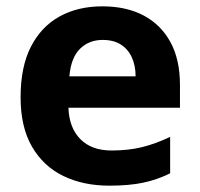

<svg xmlns="http://www.w3.org/2000/svg" viewBox="-20 -576 631 606"><path d="M303 -556Q379 -556 433.5 -527Q488 -498 518 -443Q548 -388 548 -308V-236H196Q198 -173 233.5 -137Q269 -101 332 -101Q385 -101 428 -111.5Q471 -122 517 -144V-29Q477 -9 432.5 0.5Q388 10 325 10Q243 10 180 -20.5Q117 -51 81 -113Q45 -175 45 -269Q45 -365 77.5 -428.5Q110 -492 168 -524Q226 -556 303 -556ZM304 -450Q261 -450 232.5 -422Q204 -394 199 -335H408Q408 -368 396.5 -394Q385 -420 362 -435Q339 -450 304 -450Z"/></svg>

Font: Noto Sans Thai
Style: Bold
Weight: 700
Designer: Monotype Design Team
Foundry: Monotype Imaging Inc.
Version: Version 2.001